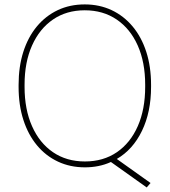

<svg xmlns="http://www.w3.org/2000/svg" viewBox="-20 -741 762 862"><path d="M638.7 100.6 478 -13.7Q451.2 -1.5 421.9 4.4Q392.6 10.3 361.3 10.3Q294.9 10.3 240.2 -15.4Q185.5 -41 146 -88.6Q106.4 -136.2 85 -202.6Q63.5 -269 63.5 -351.1V-359.9Q63.5 -441.9 84.7 -508.3Q106 -574.7 145.5 -622.3Q185.1 -669.9 239.5 -695.6Q293.9 -721.2 360.4 -721.2Q426.3 -721.2 481 -695.6Q535.6 -669.9 575.4 -622.3Q615.2 -574.7 636.7 -508.3Q658.2 -441.9 658.2 -359.9V-351.1Q658.2 -237.8 617.4 -153.6Q576.7 -69.3 504.4 -27.3L655.8 80.6ZM361.3 -16.1Q443.8 -16.1 504.6 -57.6Q565.4 -99.1 598.6 -174.6Q631.8 -250 631.8 -351.1V-360.8Q631.8 -461.4 598.4 -536.6Q564.9 -611.8 503.9 -653.3Q442.9 -694.8 360.4 -694.8Q278.3 -694.8 217.8 -653.3Q157.2 -611.8 123.8 -536.6Q90.3 -461.4 90.3 -360.8V-351.1Q90.3 -250 123.8 -174.6Q157.2 -99.1 218 -57.6Q278.8 -16.1 361.3 -16.1Z"/></svg>

Font: Roboto Slab LO Thin
Style: Regular
Weight: 250
Designer: Google
Version: Version 2.00;September 28, 2018;FontCreator 11.5.0.2427 64-b